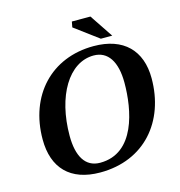

<svg xmlns="http://www.w3.org/2000/svg" viewBox="-121 -938 991 1059"><g transform="rotate(-15 374.5 -408.5)"><path d="M322 14C575 14 729 -169 729 -415C729 -574 636 -669 465 -669C222 -669 61 -494 61 -244C61 -81 151 14 322 14ZM335 -38C250 -38 210 -109 210 -225C210 -452 310 -619 452 -619C533 -619 578 -551 578 -430C578 -276 535 -38 335 -38ZM580 -698 491 -831H385L379 -799L515 -698Z"/></g></svg>

Font: STIX Two Text
Style: Bold Italic
Weight: 700
Italic angle: -12°
Designer: Ross Mills, John Hudson & Paul Hanslow, Tiro Typeworks Ltd; with prior portions MicroPress Inc. and Coen Hoffman, Elsevi
Foundry: Tiro Typeworks Ltd
Version: Version 2.13 b171